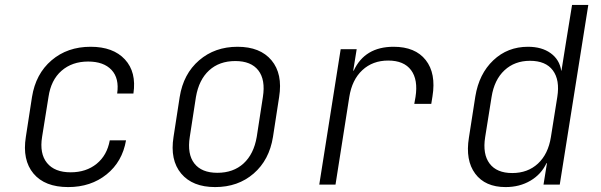

<svg xmlns="http://www.w3.org/2000/svg" viewBox="-20 -750 2440 780"><path d="M257 10Q162 10 116 -45Q70 -100 85 -194L110 -356Q125 -450 189.5 -505Q254 -560 348 -560Q440 -560 487.5 -508.5Q535 -457 522 -370H456Q465 -432 433 -466Q401 -500 338 -500Q273 -500 230 -462.5Q187 -425 177 -356L151 -194Q140 -126 171 -88Q202 -50 267 -50Q330 -50 372.5 -84.5Q415 -119 426 -180H492Q477 -93 413 -41.5Q349 10 257 10Z M854 10Q762 10 716 -45Q670 -100 685 -194L710 -356Q725 -450 789 -505Q853 -560 945 -560Q1037 -560 1083 -505Q1129 -450 1114 -356L1089 -194Q1074 -100 1010.5 -45Q947 10 854 10ZM863 -48Q928 -48 969.5 -86Q1011 -124 1023 -194L1048 -356Q1059 -426 1029.5 -464Q1000 -502 936 -502Q871 -502 829.5 -464Q788 -426 776 -356L751 -194Q740 -124 769.5 -86Q799 -48 863 -48Z M1277 0 1364 -550H1429L1415 -463H1417Q1462 -560 1579 -560Q1667 -560 1709.5 -506Q1752 -452 1737 -359L1732 -328H1663L1668 -356Q1679 -426 1650 -465Q1621 -504 1557 -504Q1494 -504 1452 -465Q1410 -426 1399 -356L1343 0Z M2034 10Q1951 10 1910.5 -44.5Q1870 -99 1885 -191L1911 -358Q1926 -450 1984 -505Q2042 -560 2125 -560Q2181 -560 2217 -534Q2253 -508 2260 -463H2261L2279 -576L2304 -730H2370L2254 0H2188L2202 -87H2200Q2179 -42 2135 -16Q2091 10 2034 10ZM2061 -47Q2124 -47 2165.5 -85.5Q2207 -124 2218 -193L2244 -356Q2255 -425 2226 -464Q2197 -503 2133 -503Q2071 -503 2029.5 -464.5Q1988 -426 1977 -356L1951 -193Q1940 -124 1969 -85.5Q1998 -47 2061 -47Z"/></svg>

Font: NKDuy Mono ExtraLight
Style: Italic
Weight: 200
Italic angle: -9°
Monospace: yes
Designer: NKDuy
Foundry: NKDuy
Version: Version 2.251; ttfautohint (v1.8.4.7-5d5b)